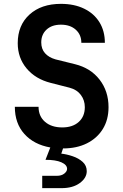

<svg xmlns="http://www.w3.org/2000/svg" viewBox="-20 -760 640 996"><path d="M199 216V152H275Q299 152 313.5 140.5Q328 129 328 116Q328 95 298.5 82Q269 69 216 69L241 5Q156 -10 106.5 -65Q57 -120 57 -206H180Q180 -157 213.5 -128Q247 -99 303 -99Q357 -99 388.5 -127.5Q420 -156 420 -204Q420 -240 399.5 -267.5Q379 -295 341 -305L243 -330Q164 -350 118 -405Q72 -460 72 -536Q72 -629 133 -684.5Q194 -740 296 -740Q365 -740 416.5 -715Q468 -690 496 -644.5Q524 -599 524 -538H402Q402 -580 373 -606Q344 -632 296 -632Q249 -632 221.5 -606.5Q194 -581 194 -540Q194 -506 213.5 -484Q233 -462 268 -452L369 -427Q450 -407 496.5 -347Q543 -287 543 -204Q543 -139 513.5 -91Q484 -43 431 -16.5Q378 10 307 10L298 37Q326 40 357 50.5Q388 61 409 80Q430 99 430 128Q430 163 394 189.5Q358 216 299 216Z"/></svg>

Font: JetBrains Mono NL
Style: Bold
Weight: 700
Monospace: yes
Designer: Philipp Nurullin, Konstantin Bulenkov
Foundry: JetBrains
Version: Version 2.305; ttfautohint (v1.8.4.7-5d5b)